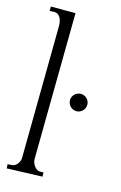

<svg xmlns="http://www.w3.org/2000/svg" viewBox="-106 -749 480 760"><g transform="rotate(15 134.0 -369.0)"><path d="M147 -59H133C114 -58 99 -84 99 -100L106 -701H5V-683L22 -684C50 -684 56 -656 56 -634L50 -93C50 -77 36 -55 18 -55L1 -54L2 -37L147 -42ZM245 -363C245 -382 229 -398 210 -398C190 -398 174 -382 174 -363C174 -343 190 -327 210 -327C229 -327 245 -343 245 -363Z"/></g></svg>

Font: Bigelow Rules
Style: Regular
Weight: 400
Designer: Astigmatic (AOETI)
Foundry: Astigmatic (AOETI)
Version: Version 1.000